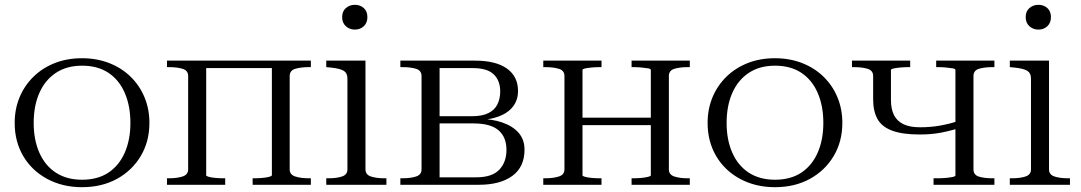

<svg xmlns="http://www.w3.org/2000/svg" viewBox="-20 -768 4493 798"><path d="M601 -257Q601 -180 565 -119.5Q529 -59 466 -24.5Q403 10 321 10Q240 10 176 -24.5Q112 -59 76.5 -119.5Q41 -180 41 -257Q41 -315 61.5 -364Q82 -413 119.5 -449.5Q157 -486 208 -506Q259 -526 321 -526Q382 -526 433.5 -506Q485 -486 522.5 -449.5Q560 -413 580.5 -364Q601 -315 601 -257ZM120 -257Q120 -187 143.5 -133.5Q167 -80 212 -50.5Q257 -21 321 -21Q386 -21 430.5 -50.5Q475 -80 498.5 -133.5Q522 -187 522 -257Q522 -328 498.5 -382Q475 -436 430.5 -465.5Q386 -495 321 -495Q257 -495 212 -465Q167 -435 143.5 -381.5Q120 -328 120 -257Z M762 -64V-452Q762 -475 739 -482Q716 -489 682 -489H674V-516H837V-39Q837 -36 848 -33Q859 -30 875.5 -28.5Q892 -27 908 -27H916V0H674V-27H682Q716 -27 739 -34.5Q762 -42 762 -64ZM1110 -40V-516H1272V-489H1264Q1230 -489 1207 -482Q1184 -475 1184 -452V-64Q1184 -42 1207 -34.5Q1230 -27 1264 -27H1272V0H1030V-27H1038Q1053 -27 1070 -28.5Q1087 -30 1098.5 -33Q1110 -36 1110 -40ZM803 -485V-516H1151V-485Z M1455 -645Q1433 -645 1417.5 -659Q1402 -673 1402 -697Q1402 -721 1417.5 -734.5Q1433 -748 1455 -748Q1477 -748 1492 -734.5Q1507 -721 1507 -697Q1507 -673 1492 -659Q1477 -645 1455 -645ZM1499 -516V-64Q1499 -42 1521.5 -34.5Q1544 -27 1578 -27H1586V0H1336V-27H1344Q1379 -27 1401.5 -34.5Q1424 -42 1424 -64V-442Q1424 -464 1409 -473.5Q1394 -483 1357 -487L1336 -489V-516Z M1644 -516H1954Q2041 -516 2087 -483Q2133 -450 2133 -390Q2133 -352 2112 -325Q2091 -298 2051.5 -283.5Q2012 -269 1956 -268L1986 -283L1988 -259L1968 -274Q2024 -274 2067.5 -259Q2111 -244 2135.5 -216Q2160 -188 2160 -146Q2160 -74 2109.5 -37Q2059 0 1970 0H1644V-27H1652Q1687 -27 1709.5 -34.5Q1732 -42 1732 -64V-452Q1732 -475 1709.5 -482Q1687 -489 1652 -489H1644ZM1807 -31H1959Q2025 -31 2055 -62.5Q2085 -94 2085 -145Q2085 -198 2052 -226.5Q2019 -255 1949 -255H1789V-285H1942Q1984 -285 2010 -298Q2036 -311 2047.5 -334.5Q2059 -358 2059 -388Q2059 -433 2032 -459Q2005 -485 1945 -485H1807Z M2326 -64V-452Q2326 -475 2303 -482Q2280 -489 2246 -489H2238V-516H2480V-489H2472Q2456 -489 2439.5 -487.5Q2423 -486 2412 -483.5Q2401 -481 2401 -477V-39Q2401 -36 2412 -33Q2423 -30 2439.5 -28.5Q2456 -27 2472 -27H2480V0H2238V-27H2246Q2280 -27 2303 -34.5Q2326 -42 2326 -64ZM2685 -39V-477Q2685 -482 2673.5 -484Q2662 -486 2645 -487.5Q2628 -489 2614 -489H2605V-516H2847V-489H2839Q2805 -489 2782.5 -482Q2760 -475 2760 -452V-64Q2760 -42 2782.5 -34.5Q2805 -27 2839 -27H2847V0H2605V-27H2614Q2628 -27 2645 -28.5Q2662 -30 2673.5 -33Q2685 -36 2685 -39ZM2368 -248V-279H2719V-248Z M3481 -257Q3481 -180 3445 -119.5Q3409 -59 3346 -24.5Q3283 10 3201 10Q3120 10 3056 -24.5Q2992 -59 2956.5 -119.5Q2921 -180 2921 -257Q2921 -315 2941.5 -364Q2962 -413 2999.5 -449.5Q3037 -486 3088 -506Q3139 -526 3201 -526Q3262 -526 3313.5 -506Q3365 -486 3402.5 -449.5Q3440 -413 3460.5 -364Q3481 -315 3481 -257ZM3000 -257Q3000 -187 3023.5 -133.5Q3047 -80 3092 -50.5Q3137 -21 3201 -21Q3266 -21 3310.5 -50.5Q3355 -80 3378.5 -133.5Q3402 -187 3402 -257Q3402 -328 3378.5 -382Q3355 -436 3310.5 -465.5Q3266 -495 3201 -495Q3137 -495 3092 -465Q3047 -435 3023.5 -381.5Q3000 -328 3000 -257Z M3951 -39V-477Q3951 -482 3939.5 -484Q3928 -486 3911 -487.5Q3894 -489 3879 -489H3871V-516H4113V-489H4105Q4071 -489 4048.5 -482Q4026 -475 4026 -452V-64Q4026 -41 4048.5 -34Q4071 -27 4105 -27H4113V0H3860V-27H3879Q3894 -27 3911 -28.5Q3928 -30 3939.5 -32.5Q3951 -35 3951 -39ZM3609 -355V-452Q3609 -475 3586 -482Q3563 -489 3529 -489H3521V-516H3763V-489H3755Q3739 -489 3722.5 -487.5Q3706 -486 3694.5 -483.5Q3683 -481 3683 -477V-353Q3683 -314 3696 -289Q3709 -264 3735.5 -251.5Q3762 -239 3804 -239Q3850 -239 3890 -246.5Q3930 -254 3971 -267V-237Q3930 -224 3890 -216.5Q3850 -209 3803 -209Q3731 -209 3688 -225Q3645 -241 3627 -273.5Q3609 -306 3609 -355Z M4296 -645Q4274 -645 4258.5 -659Q4243 -673 4243 -697Q4243 -721 4258.5 -734.5Q4274 -748 4296 -748Q4318 -748 4333 -734.5Q4348 -721 4348 -697Q4348 -673 4333 -659Q4318 -645 4296 -645ZM4340 -516V-64Q4340 -42 4362.5 -34.5Q4385 -27 4419 -27H4427V0H4177V-27H4185Q4220 -27 4242.5 -34.5Q4265 -42 4265 -64V-442Q4265 -464 4250 -473.5Q4235 -483 4198 -487L4177 -489V-516Z"/></svg>

Font: Roboto Serif 120pt Expanded Light
Style: Regular
Weight: 300
Width: 7
Designer: Greg Gazdowicz
Foundry: Commercial Type
Version: Version 1.008